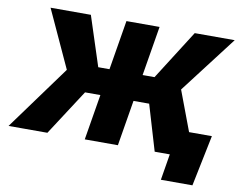

<svg xmlns="http://www.w3.org/2000/svg" viewBox="-118 -851 1403 1129"><g transform="rotate(10 584.0 -286.0)"><path d="M746.1 -727.5 625.5 0H427.7L548.3 -727.5ZM-27.3 0 252.9 -384.3 95.2 -727.5H335.9L432.1 -431.6H768.1L956.1 -727.5H1194.8L934.6 -387.2L1080.1 0H845.2L764.2 -272.5H381.3L204.6 0ZM909.7 156.2 935.5 0H888.7L913.6 -148.4H1160.6L1098.1 156.2Z"/></g></svg>

Font: Inter 18pt Black
Style: Italic
Weight: 900
Italic angle: -9.3988°
Designer: Rasmus Andersson
Foundry: rsms
Version: Version 4.001;git-66647c0bb